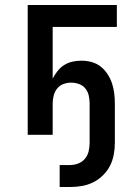

<svg xmlns="http://www.w3.org/2000/svg" viewBox="-20 -540 540 769"><path d="M219 209V121H260Q277 121 293 115Q309 109 320 96Q331 83 335 66Q339 49 339 32V-125Q339 -141 335.5 -157Q332 -173 322 -185.5Q312 -198 296.5 -203.5Q281 -209 265 -209Q249 -209 234 -203.5Q219 -198 209 -185.5Q199 -173 195 -157Q191 -141 191 -125V0H91V-520H448V-432H191V-225Q199 -241 210.5 -255.5Q222 -270 237 -279.5Q252 -289 270 -293Q288 -297 306 -297Q327 -297 347 -291.5Q367 -286 383 -273.5Q399 -261 410.5 -243.5Q422 -226 428.5 -206.5Q435 -187 437.5 -166.5Q440 -146 440 -125V32Q440 56 435.5 80Q431 104 420 125Q409 146 391.5 163Q374 180 352.5 190.5Q331 201 307.5 205Q284 209 260 209Z"/></svg>

Font: Iosevka Custom Semibold
Style: Regular
Weight: 600
Designer: Belleve Invis
Foundry: Belleve Invis
Version: Version 27.0.2; ttfautohint (v1.8.4)